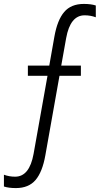

<svg xmlns="http://www.w3.org/2000/svg" viewBox="-96 -701 508 978"><path d="M155 -367H46V-315H146L75 83C61 160.3 29.7 199 -19 199C-39 199 -58 195.7 -76 189V249C-60 254.3 -39.7 257 -15 257C28.3 257 61.7 243.3 85 216C108.3 188.7 125 146.7 135 90L207 -315H316V-367H216L241 -507C255 -584.3 286.3 -623 335 -623C355 -623 374 -619.7 392 -613V-673C376 -678.3 355.7 -681 331 -681C287.7 -681 254.3 -667.3 231 -640C207.7 -612.7 191 -570.7 181 -514Z"/></svg>

Font: Hind Light
Style: Regular
Weight: 300
Designer: Manushi Parikh, Satya Rajpurohit
Foundry: Indian Type Foundry
Version: Version 1.201;PS 1.0;hotconv 1.0.78;makeotf.lib2.5.61930; tt